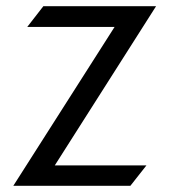

<svg xmlns="http://www.w3.org/2000/svg" viewBox="-20 -600 551 620"><path d="M23 0H401L453 -66H157L484 -580H120L68 -513H350Z"/></svg>

Font: Charger Sport
Style: Nrw
Weight: 400
Designer: Jasper
Foundry: Cannot Into Space Fonts
Version: Version 1.1